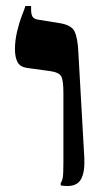

<svg xmlns="http://www.w3.org/2000/svg" viewBox="-20 -618 364 642"><path d="M206 4Q200 4 194 3.5Q188 3 183 2V-6Q188 -13 190 -25Q192 -37 192 -75V-307Q192 -350 184.5 -363Q177 -376 149 -380L69 -391Q46 -395 38 -411.5Q30 -428 30 -453Q30 -482 37 -512Q44 -542 53 -565Q62 -588 65 -598H84V-586Q84 -570 89 -562Q94 -554 109 -552L177 -541Q219 -535 229.5 -512.5Q240 -490 242 -443L262 -89Q264 -42 251 -19Q238 4 206 4Z"/></svg>

Font: Frank Ruhl Libre
Style: Bold
Weight: 700
Designer: Yanek Iontef
Foundry: Fontef
Version: Version 6.004